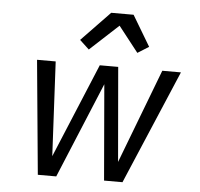

<svg xmlns="http://www.w3.org/2000/svg" viewBox="-53 -817 907 872"><g transform="rotate(5 400.0 -381.0)"><path d="M151 0 102 -520H187L209 -90L388 -520H472L509 -90L673 -520H758L537 0H453L416 -436L235 0ZM332 -587 289 -627 419 -762H521L604 -623L553 -591L462 -707Z"/></g></svg>

Font: Iosevka Aile Oblique
Style: Regular
Weight: 400
Italic angle: -9°
Designer: Belleve Invis
Foundry: Belleve Invis
Version: Version 31.1.0; ttfautohint (v1.8.4)